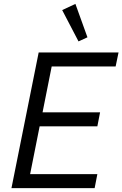

<svg xmlns="http://www.w3.org/2000/svg" viewBox="-20 -968 630 988"><path d="M467 0H39L179 -698H590L575 -626H246L199 -390H495L481 -318H184L135 -72H481ZM384 -755 300 -916 368 -948 430 -776Z"/></svg>

Font: IBM Plex Sans
Style: Italic
Weight: 400
Italic angle: -11.31°
Designer: Mike Abbink, Paul van der Laan, Pieter van Rosmalen
Foundry: Bold Monday
Version: Version 3.201